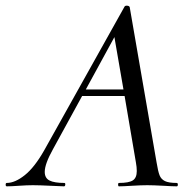

<svg xmlns="http://www.w3.org/2000/svg" viewBox="-58 -658 680 678"><path d="M519 -2Q483 -4 462 -4Q440 -4 408 -2Q376 0 362 0Q359 0 359 -6Q359 -12 362 -12Q397 -12 411 -21Q425 -30 425 -54Q425 -68 422 -84L382 -319H232L129 -131Q100 -79 100 -51Q100 -29 117 -20.5Q134 -12 169 -12Q173 -12 172.5 -6Q172 0 168 0Q156 0 120 -2Q80 -4 58 -4Q37 -4 9 -2Q-19 0 -34 0Q-38 0 -38 -6Q-38 -12 -34 -12Q-5 -12 29.5 -39.5Q64 -67 98 -127L382 -635Q384 -638 389 -638Q398 -638 400 -633L495 -84Q500 -53 505.5 -39Q511 -25 524.5 -18.5Q538 -12 566 -12Q570 -12 570 -6Q570 0 566 0Q551 0 519 -2ZM378 -342 346 -527 245 -342Z"/></svg>

Font: CormorantInfant-MediumItalic
Style: Italic
Weight: 500
Italic angle: -10°
Designer: Christian Thalmann (Catharsis Fonts)
Foundry: Catharsis Fonts
Version: Version 3.303